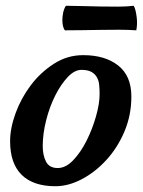

<svg xmlns="http://www.w3.org/2000/svg" viewBox="-20 -633 495 665"><path d="M180 -51Q208 -51 234 -78.5Q260 -106 280 -146Q300 -186 312.5 -230Q325 -274 325 -307Q325 -324 323.5 -339Q322 -354 315.5 -365.5Q309 -377 296.5 -384Q284 -391 262 -391Q238 -391 214.5 -366Q191 -341 171.5 -302.5Q152 -264 140 -217Q128 -170 128 -127Q128 -95 139.5 -73Q151 -51 180 -51ZM15 -144Q15 -189 34 -241Q53 -293 86.5 -337.5Q120 -382 166.5 -412Q213 -442 268 -442Q344 -442 389.5 -406Q435 -370 435 -299Q435 -234 411 -177.5Q387 -121 348.5 -79Q310 -37 263.5 -12.5Q217 12 172 12Q95 12 55 -27.5Q15 -67 15 -144ZM208 -613Q233 -613 264 -612Q295 -611 326.5 -610.5Q358 -610 388.5 -610Q419 -610 443 -613Q447 -607 449.5 -596Q452 -585 453.5 -573Q455 -561 454.5 -549Q454 -537 452 -528Q424 -530 392.5 -530Q361 -530 329 -529.5Q297 -529 265 -528.5Q233 -528 205 -528Q201 -532 198.5 -541.5Q196 -551 196 -563Q196 -575 198.5 -588Q201 -601 208 -613Z"/></svg>

Font: Lusitana
Style: Bold Italic
Weight: 700
Designer: Ana Paula Megda
Foundry: Ana Paula Megda
Version: Version 1.000; ttfautohint (v1.1) -l 8 -r 50 -G 200 -x 14 -D